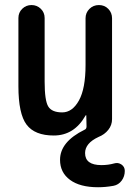

<svg xmlns="http://www.w3.org/2000/svg" viewBox="-20 -540 540 779"><path d="M198.2 9.8Q121.1 9.8 87.9 -34.2Q54.7 -78.1 54.7 -190.4V-466.8Q54.7 -489.3 70.3 -504.4Q85.9 -519.5 107.9 -519.5Q129.9 -519.5 145.5 -504.4Q161.1 -489.3 161.1 -466.8V-209Q161.1 -131.8 175.8 -107.9Q190.4 -84 232.4 -84Q273.4 -84 300.3 -132.3Q327.1 -180.7 327.1 -276.4V-465.8Q327.1 -488.3 342.8 -503.9Q358.4 -519.5 381.3 -519.5Q404.3 -519.5 419.4 -503.9Q434.6 -488.3 434.6 -465.8V-56.6Q434.6 -32.2 419.4 -13.2Q404.3 5.9 379.9 15.6Q325.2 41 325.2 81.1Q325.2 129.9 391.6 129.9Q418.9 129.9 443.4 123Q459 118.2 472.7 127.4Q486.3 136.7 486.3 153.3Q486.3 175.8 473.6 192.9Q460.9 210 440.4 213.9Q408.2 219.7 377.9 219.7Q304.7 219.7 264.2 189.9Q223.6 160.2 223.6 108.4Q223.6 35.2 323.2 -13.7Q331.1 -16.6 331.1 -27.3L330.1 -72.3H329.1Q327.1 -72.3 327.1 -71.3Q281.2 9.8 198.2 9.8Z"/></svg>

Font: Rounded Mgen+ 1m medium
Style: Regular
Weight: 500
Designer: [Source Han Sans]
Ryoko NISHIZUKA  (kana & ideographs); Paul D. Hunt (Latin, Greek & Cyrillic); Wenlong ZHANG  (bopomofo
Version: Version 1.059.20150602